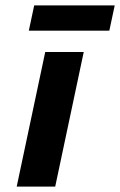

<svg xmlns="http://www.w3.org/2000/svg" viewBox="-20 -693 446 713"><path d="M148 -500 42 0H185L291 -500ZM87 -579H386L406 -673H107Z"/></svg>

Font: LT Wave Bold
Style: Italic
Weight: 700
Designer: Daniel Lyons
Version: Version 2.5 (Glyphs App)